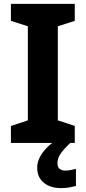

<svg xmlns="http://www.w3.org/2000/svg" viewBox="-20 -734 441 986"><path d="M364 0H36V-87L123 -116V-599L36 -627V-714H364V-627L277 -599V-116L364 -87ZM275 104Q275 124 286 133Q297 142 315 142Q330 142 345 139Q360 136 370 133V221Q354 225 336 228.5Q318 232 294 232Q238 232 204.5 204Q171 176 171 127Q171 51 276 -21L341 0Q307 32 291 55.5Q275 79 275 104Z"/></svg>

Font: Noto Sans Georgian Bold
Style: Regular
Weight: 700
Designer: Monotype Design Team, Akaki Razmadze
Foundry: Google LLC
Version: Version 2.005; ttfautohint (v1.8.4.7-5d5b)